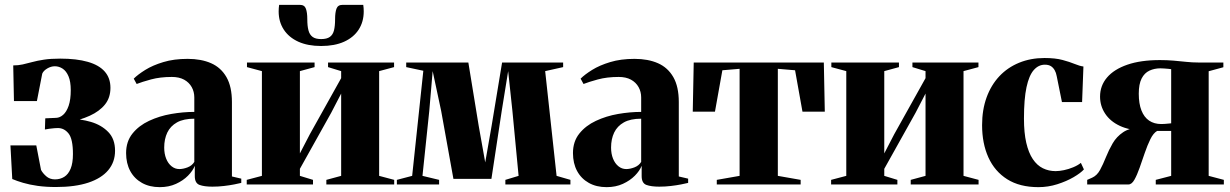

<svg xmlns="http://www.w3.org/2000/svg" viewBox="-20 -760 5069 791"><path d="M210 10.5Q169.5 10.5 135.5 5.8Q101.5 1 75.2 -6.8Q49 -14.5 30.5 -22.5L23 -161H129.5L149 -60Q156 -46.5 170.5 -33.8Q185 -21 206.5 -21Q228 -21 244.8 -31.5Q261.5 -42 271 -65Q280.5 -88 280.5 -125.5Q280.5 -187.5 262.5 -210Q244.5 -232.5 218.5 -232.5Q213.5 -232.5 203.5 -231.8Q193.5 -231 182.8 -229.5Q172 -228 165 -226.5L166.5 -272.5L211.5 -274.5Q226.5 -275 240.2 -287Q254 -299 262.8 -324.2Q271.5 -349.5 271.5 -388.5Q271.5 -424 262.2 -445.8Q253 -467.5 238 -477.2Q223 -487 206 -487Q190 -487 174.5 -477.8Q159 -468.5 154 -456.5L132 -343.5H37.5L34.5 -490.5Q55 -490.5 73.2 -494.5Q91.5 -498.5 112.2 -504.2Q133 -510 160.8 -514.2Q188.5 -518.5 228 -518.5Q295.5 -518.5 341.8 -505.2Q388 -492 411.5 -465.2Q435 -438.5 435 -398Q435 -357.5 412.5 -329.5Q390 -301.5 349.8 -283.2Q309.5 -265 256.5 -254L264.5 -270.5Q311 -270.5 354.5 -257.8Q398 -245 426 -216.2Q454 -187.5 454 -139Q454 -92.5 426 -59Q398 -25.5 343.8 -7.5Q289.5 10.5 210 10.5Z M638 11Q596 11 564.8 -6.5Q533.5 -24 516.5 -55.5Q499.5 -87 499.5 -129.5Q499.5 -177 525.8 -209.8Q552 -242.5 594.2 -262.2Q636.5 -282 685.5 -290.5Q734.5 -299 780.5 -299V-358.5Q780.5 -382 769.8 -401.2Q759 -420.5 738.5 -431.8Q718 -443 688 -443Q640 -443 602.2 -432.8Q564.5 -422.5 543 -414L531 -436Q548 -453 578.5 -472Q609 -491 652.8 -504.2Q696.5 -517.5 753 -517.5Q809 -517.5 849.8 -499.5Q890.5 -481.5 913 -442.2Q935.5 -403 935.5 -339.5V-33L974 -24V-6.5Q963.5 -4 944.8 -0.2Q926 3.5 902.8 6.2Q879.5 9 855 9Q821.5 9 802 1.8Q782.5 -5.5 782.5 -34.5V-77Q774.5 -56.5 754.5 -36.2Q734.5 -16 705 -2.5Q675.5 11 638 11ZM719 -63.5Q734.5 -63.5 752.8 -70.5Q771 -77.5 780.5 -93V-271Q736.5 -271 709.2 -255.8Q682 -240.5 669.2 -213.8Q656.5 -187 656.5 -152Q656.5 -126.5 664.5 -106.5Q672.5 -86.5 686.8 -75Q701 -63.5 719 -63.5Z M996.5 0V-19L1059 -35.5V-467L997.5 -483.5V-502.5H1276V-483.5L1215.5 -467V-128L1256.5 -207L1385.5 -438V-467L1331.5 -483.5V-502.5H1603.5V-483.5L1542 -467V-35.5L1604 -19V0H1324.5V-19L1385.5 -35.5V-374.5L1344.5 -295.5L1215.5 -64.5V-35.5L1269.5 -19V0ZM1215.5 -740Q1234.5 -740 1240.2 -724.2Q1246 -708.5 1246 -681Q1246 -653 1250.8 -635Q1255.5 -617 1267.8 -608Q1280 -599 1303 -599Q1326.5 -599 1339 -608Q1351.5 -617 1356 -635Q1360.5 -653 1360.5 -681Q1360.5 -708.5 1366.2 -724.2Q1372 -740 1391 -740H1476.5Q1477.5 -733.5 1478 -726.8Q1478.5 -720 1478.5 -713Q1478.5 -670.5 1457.8 -638.2Q1437 -606 1397.8 -588.2Q1358.5 -570.5 1303 -570.5Q1248 -570.5 1209 -588.2Q1170 -606 1149 -638.2Q1128 -670.5 1128 -713Q1128 -720 1128.5 -726.8Q1129 -733.5 1130 -740Z M1615 0V-19L1678 -35.5L1724 -468.5L1653.5 -483.5V-502.5H1909.5L1952 -242.5L1979 -91L2005.5 -242.5L2048.5 -502.5H2300V-483.5L2226 -467L2273 -35.5L2330 -19V0H2062V-19L2116.5 -35.5L2091 -303L2073.5 -467L2047 -303L2004.5 -23H1848L1797.5 -303L1762.5 -467L1748.5 -303L1720.5 -35.5L1789 -19V0Z M2479 11Q2437 11 2405.8 -6.5Q2374.5 -24 2357.5 -55.5Q2340.5 -87 2340.5 -129.5Q2340.5 -177 2366.8 -209.8Q2393 -242.5 2435.2 -262.2Q2477.5 -282 2526.5 -290.5Q2575.5 -299 2621.5 -299V-358.5Q2621.5 -382 2610.8 -401.2Q2600 -420.5 2579.5 -431.8Q2559 -443 2529 -443Q2481 -443 2443.2 -432.8Q2405.5 -422.5 2384 -414L2372 -436Q2389 -453 2419.5 -472Q2450 -491 2493.8 -504.2Q2537.5 -517.5 2594 -517.5Q2650 -517.5 2690.8 -499.5Q2731.5 -481.5 2754 -442.2Q2776.5 -403 2776.5 -339.5V-33L2815 -24V-6.5Q2804.5 -4 2785.8 -0.2Q2767 3.5 2743.8 6.2Q2720.5 9 2696 9Q2662.5 9 2643 1.8Q2623.5 -5.5 2623.5 -34.5V-77Q2615.5 -56.5 2595.5 -36.2Q2575.5 -16 2546 -2.5Q2516.5 11 2479 11ZM2560 -63.5Q2575.5 -63.5 2593.8 -70.5Q2612 -77.5 2621.5 -93V-271Q2577.5 -271 2550.2 -255.8Q2523 -240.5 2510.2 -213.8Q2497.5 -187 2497.5 -152Q2497.5 -126.5 2505.5 -106.5Q2513.5 -86.5 2527.8 -75Q2542 -63.5 2560 -63.5Z M2933 0V-19L3027 -35.5V-476.5L2956 -470.5L2925.5 -300H2834L2838 -502.5H3374L3378 -300H3286L3255.5 -470.5L3184.5 -476.5V-35.5L3278.5 -19V0Z M3404 0V-19L3466.5 -35.5V-467L3405 -483.5V-502.5H3683.5V-483.5L3623 -467V-128L3664 -207L3793 -438V-467L3739 -483.5V-502.5H4011V-483.5L3949.5 -467V-35.5L4011.5 -19V0H3732V-19L3793 -35.5V-374.5L3752 -295.5L3623 -64.5V-35.5L3677 -19V0Z M4258 11Q4181 11 4129.5 -21.5Q4078 -54 4052 -111.5Q4026 -169 4026 -244.5Q4026 -307.5 4044.5 -358.5Q4063 -409.5 4097 -445.8Q4131 -482 4178.5 -501.5Q4226 -521 4283 -521Q4327.5 -521 4357.2 -513Q4387 -505 4407.5 -496.5Q4428 -488 4443.5 -486L4438 -339.5H4355L4333.5 -446Q4331 -460.5 4324.8 -471.2Q4318.5 -482 4309 -487.8Q4299.5 -493.5 4284.5 -493.5Q4258.5 -493.5 4239 -471.5Q4219.5 -449.5 4209 -400.8Q4198.5 -352 4198.5 -271.5Q4198.5 -213 4208 -171.8Q4217.5 -130.5 4235 -104.5Q4252.5 -78.5 4276.5 -66.8Q4300.5 -55 4329 -55Q4344 -55 4363.2 -59Q4382.5 -63 4401.2 -70.8Q4420 -78.5 4433 -89L4445.5 -62Q4432 -47 4402.8 -30Q4373.5 -13 4335.8 -1Q4298 11 4258 11Z M4459 0V-19L4479.5 -28Q4499.5 -37 4512 -60Q4524.5 -83 4536.2 -112.5Q4548 -142 4564 -169.5Q4580 -197 4607 -215.2Q4634 -233.5 4677 -234.5L4687.5 -222.5Q4633 -223 4593.5 -241.5Q4554 -260 4533 -291.8Q4512 -323.5 4512 -362Q4512 -407 4540.8 -440.8Q4569.5 -474.5 4624.5 -493.5Q4679.5 -512.5 4758.5 -512.5Q4788 -512.5 4814.8 -510.2Q4841.5 -508 4866.8 -505.2Q4892 -502.5 4916 -502.5H5020V-483L4959.5 -466.5V-35.5L5022 -19V0H4741.5V-19L4805 -35.5V-220.5H4747Q4731.5 -211.5 4719.2 -186.5Q4707 -161.5 4696.2 -130Q4685.5 -98.5 4675 -68.8Q4664.5 -39 4653.5 -19.5Q4642.5 0 4628.5 0ZM4764 -249Q4770 -249 4777.8 -249.5Q4785.5 -250 4792.8 -250.8Q4800 -251.5 4805 -252V-475Q4800.5 -476 4792.8 -476.5Q4785 -477 4776.5 -477.8Q4768 -478.5 4760.5 -478.5Q4736 -478.5 4715.5 -469Q4695 -459.5 4683.2 -436.5Q4671.5 -413.5 4671.5 -374Q4671.5 -333 4682.5 -305Q4693.5 -277 4714.2 -263Q4735 -249 4764 -249Z"/></svg>

Font: Merriweather 144pt ExtraBold
Style: Regular
Weight: 800
Version: Version 2.100